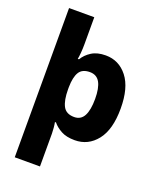

<svg xmlns="http://www.w3.org/2000/svg" viewBox="-177 -958 993 1209"><g transform="rotate(20 319.0 -353.0)"><path d="M594 -369Q594 -228 536.5 -155.5Q479 -83 389 -83Q333 -83 297.5 -102.5Q262 -122 241 -148H234Q237 -133 239 -111Q241 -89 241 -73V147H72V-853H241V-673Q241 -641 238.5 -613.5Q236 -586 233 -571H241Q261 -605 298 -628.5Q335 -652 392 -652Q481 -652 537.5 -580Q594 -508 594 -369ZM422 -371Q422 -444 401 -481.5Q380 -519 334 -519Q283 -519 262.5 -485.5Q242 -452 241 -385V-370Q241 -297 261.5 -258Q282 -219 336 -219Q381 -219 401.5 -258Q422 -297 422 -371Z"/></g></svg>

Font: Noto Sans Telugu UI ExtraBold
Style: Regular
Weight: 800
Designer: Jelle Bosma - Monotype Design Team
Foundry: Monotype Imaging Inc.
Version: Version 2.005; ttfautohint (v1.8.4.7-5d5b)